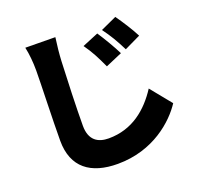

<svg xmlns="http://www.w3.org/2000/svg" viewBox="-144 -944 1194 1163"><g transform="rotate(-20 453.0 -362.5)"><path d="M575 -721 471 -678C510 -623 530 -583 562 -514L669 -560C647 -605 605 -676 575 -721ZM712 -778 609 -731C648 -678 670 -641 705 -572L809 -622C787 -666 743 -735 712 -778ZM136 -789C146 -744 151 -690 151 -637C151 -562 142 -312 142 -187C142 -14 250 64 423 64C654 64 801 -72 863 -167L754 -301C682 -190 578 -100 424 -100C357 -100 302 -130 302 -225C302 -334 309 -533 314 -637C316 -680 322 -740 329 -787Z"/></g></svg>

Font: GenEiGothic-pro-Heavy
Style: Bold
Weight: 900
Designer: Ryoko NISHIZUKA (kana & ideographs); Paul D. Hunt (Latin, Greek & Cyrillic); Wenlong ZHANG (bopomofo); Sandoll Communica
Foundry: Adobe Systems Incorporated; o_tamon
Version: Version 1.000.140830